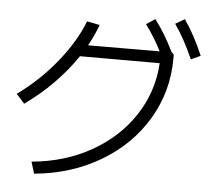

<svg xmlns="http://www.w3.org/2000/svg" viewBox="-54 -840 972 891"><g transform="rotate(5 432.0 -394.5)"><path d="M672.9 -568.4H301.3Q256.3 -501 195.8 -439.5Q135.3 -377.9 62.5 -326.2L24.4 -369.1Q125 -441.4 203.6 -538.1Q282.2 -634.8 320.3 -732.4L379.9 -720.7Q360.8 -669.4 334.5 -622.1L668 -623Q635.3 -688 593.8 -743.2L634.8 -770.5Q682.1 -709.5 724.1 -623H725.6L734.4 -613.3V-596.7Q734.4 -441.9 657.7 -313Q581.1 -184.1 444.8 -103.3Q308.6 -22.5 136.7 -6.8L120.1 -61.5Q273.9 -75.2 397 -144.5Q520 -213.9 592.5 -324.5Q665 -435.1 672.9 -568.4ZM728.5 -756.8 771.5 -782.2Q796.9 -745.1 817.9 -706.1Q838.9 -667 859.4 -619.1L815.4 -598.6Q793 -648.4 772.7 -685.5Q752.4 -722.7 728.5 -756.8Z"/></g></svg>

Font: Pretendard GOV Light
Style: Regular
Weight: 300
Designer: Base glyphs from Inter by Rasmus Andersson; Hangeul glyphs from Noto Sans CJK(Source Han Sans) by Jang Soo-young and Kan
Foundry: Kil Hyung-jin
Version: Version 1.309